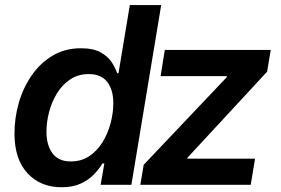

<svg xmlns="http://www.w3.org/2000/svg" viewBox="-20 -748 1139 777"><path d="M229 9.8Q143.6 9.8 91.1 -47.1Q38.6 -104 38.6 -207.5Q38.6 -271.5 56.4 -332.8Q74.2 -394 108.9 -443.8Q143.6 -493.7 193.6 -523.2Q243.7 -552.7 307.6 -552.7Q357.9 -552.7 387.7 -535.9Q417.5 -519 432.6 -495.4Q447.8 -471.7 454.1 -451.7H459.5L505.4 -727.5H632.3L511.7 0H387.2L402.3 -86.4H394.5Q381.3 -64.5 359.9 -42Q338.4 -19.5 306.4 -4.9Q274.4 9.8 229 9.8ZM266.6 -94.7Q309.1 -94.7 341.1 -116Q373 -137.2 394.8 -172.4Q416.5 -207.5 427.5 -249Q438.5 -290.5 438.5 -331.1Q438.5 -385.3 413.8 -416.7Q389.2 -448.2 339.4 -448.2Q296.9 -448.2 264.9 -427.2Q232.9 -406.2 211.4 -371.6Q189.9 -336.9 179 -295.9Q168 -254.9 168 -214.8Q168 -161.1 192.1 -127.9Q216.3 -94.7 266.6 -94.7ZM547.9 0 561.5 -81.1 897.5 -435.5 898.4 -439.9H629.9L647 -545.9H1075.7L1061 -458L739.3 -110.4L738.3 -106H1012.2L994.6 0Z"/></svg>

Font: Inter SemiBold
Style: Italic
Weight: 600
Italic angle: -9.3988°
Designer: Rasmus Andersson
Foundry: rsms
Version: Version 4.001;git-66647c0bb